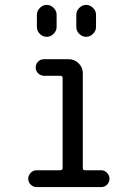

<svg xmlns="http://www.w3.org/2000/svg" viewBox="-20 -760 540 780"><path d="M128.9 0Q115.2 0 105 -9.8Q94.7 -19.5 94.7 -33.7Q94.7 -47.9 105 -58.1Q115.2 -68.4 128.9 -68.4H224.6Q233.4 -68.4 234.4 -76.2V-443.4Q234.4 -452.1 224.6 -452.1H159.2Q145.5 -452.1 135.3 -461.9Q125 -471.7 125 -485.8Q125 -500 134.8 -509.8Q144.5 -519.5 159.2 -519.5H258.8Q282.2 -519.5 299.3 -502.9Q316.4 -486.3 316.4 -462.9V-76.2Q316.4 -68.4 325.2 -68.4H390.6Q404.3 -68.4 414.6 -58.1Q424.8 -47.9 424.8 -33.7Q424.8 -19.5 415 -9.8Q405.3 0 390.6 0ZM290 -700.2Q290 -715.8 302.2 -728Q314.5 -740.2 330.1 -740.2Q345.7 -740.2 357.9 -728Q370.1 -715.8 370.1 -700.2V-650.4Q370.1 -634.8 357.9 -622.6Q345.7 -610.4 330.1 -610.4Q314.5 -610.4 302.2 -622.1Q290 -633.8 290 -650.4ZM129.9 -700.2Q129.9 -715.8 142.1 -728Q154.3 -740.2 169.9 -740.2Q185.5 -740.2 197.8 -728Q210 -715.8 210 -700.2V-650.4Q210 -634.8 197.8 -622.6Q185.5 -610.4 169.9 -610.4Q154.3 -610.4 142.1 -622.1Q129.9 -633.8 129.9 -650.4Z"/></svg>

Font: Rounded Mgen+ 2m regular
Style: Regular
Weight: 400
Designer: [Source Han Sans]
Ryoko NISHIZUKA  (kana & ideographs); Paul D. Hunt (Latin, Greek & Cyrillic); Wenlong ZHANG  (bopomofo
Version: Version 1.059.20150602